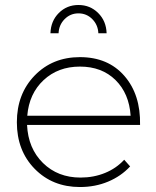

<svg xmlns="http://www.w3.org/2000/svg" viewBox="-20 -752 629 773"><path d="M215.8 -618.2H183.1Q184.6 -667.5 216.8 -699.7Q249 -731.9 295.9 -731.9Q342.8 -731.9 375.2 -699.7Q407.7 -667.5 409.2 -618.2H376Q374.5 -651.9 351.6 -675Q328.6 -698.2 295.9 -698.2Q263.2 -698.2 240.2 -675Q217.3 -651.9 215.8 -618.2ZM301.8 -522Q415 -522 480.7 -446.5Q546.4 -371.1 543.9 -249H88.9Q93.3 -154.3 153.1 -95.7Q212.9 -37.1 304.2 -37.1Q357.4 -37.1 402.8 -55.7Q448.2 -74.2 480 -108.9L503.9 -82Q467.3 -42.5 415.3 -20.8Q363.3 1 301.8 1Q191.4 1 119.6 -72.3Q47.9 -145.5 47.9 -259.8Q47.9 -374 119.6 -448Q191.4 -522 301.8 -522ZM89.8 -286.1H505.9Q500 -375.5 445.1 -429.7Q390.1 -483.9 301.8 -483.9Q213.9 -483.9 155.5 -429.4Q97.2 -375 89.8 -286.1Z"/></svg>

Font: Montserrat-Arabic ExtraLight
Style: Regular
Weight: 275
Designer: Mohamed Gaber
Foundry: Kief Type Foundry
Version: Version 5.008;PS 005.008;hotconv 1.0.88;makeotf.lib2.5.64775